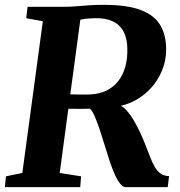

<svg xmlns="http://www.w3.org/2000/svg" viewBox="-23 -771 742 791"><path d="M-3 0 1.5 -44.5 69 -58.5 153.5 -683.5 85 -696 90.5 -743H236Q266.5 -743 290.2 -745Q314 -747 340.5 -749Q367 -751 405.5 -751Q502.5 -751 558.2 -729.2Q614 -707.5 637.8 -666.5Q661.5 -625.5 661.5 -567.5Q661.5 -507.5 631.8 -454Q602 -400.5 549 -366.2Q496 -332 425.5 -328.5L459 -338.5Q476.5 -339 494 -321Q511.5 -303 527.5 -276Q543.5 -249 556 -221.8Q568.5 -194.5 575.5 -175.5Q586.5 -147.5 595.5 -124.2Q604.5 -101 614.8 -83.2Q625 -65.5 638.8 -55.8Q652.5 -46 673.5 -45.5L668 0H494.5Q483 0 471.5 -14.8Q460 -29.5 449.5 -53.2Q439 -77 429.5 -105Q418.5 -139 407.8 -174.2Q397 -209.5 386.5 -240.8Q376 -272 366.2 -294Q356.5 -316 347 -323.5Q343.5 -323 331.5 -322.8Q319.5 -322.5 304 -322.5Q288.5 -322.5 273.5 -322.8Q258.5 -323 248 -323L255 -382.5Q263.5 -382.5 277.2 -382Q291 -381.5 306 -381.5Q321 -381.5 333 -381.5Q345 -381.5 349.5 -382Q387 -384 415.8 -398Q444.5 -412 464 -436.8Q483.5 -461.5 493.2 -496.2Q503 -531 501.5 -574.5Q499.5 -634.5 467.8 -665.2Q436 -696 374 -696Q364.5 -696 348.2 -695.2Q332 -694.5 315.5 -691.5Q299 -688.5 287 -682.5L312 -720L223 -58.5L311 -44.5L307.5 0Z"/></svg>

Font: Merriweather 36pt ExtraBold
Style: Italic
Weight: 800
Italic angle: -7.8°
Version: Version 2.101